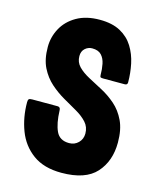

<svg xmlns="http://www.w3.org/2000/svg" viewBox="-109 -788 726 876"><g transform="rotate(15 254.0 -350.0)"><path d="M183 -263Q185 -202 201.5 -166Q218 -130 263 -130Q289 -130 306.5 -147.5Q324 -165 324 -191Q324 -222 304.5 -243.5Q285 -265 254.5 -282.5Q224 -300 190 -319.5Q156 -339 125.5 -366Q95 -393 75.5 -432Q56 -471 56 -529Q56 -576 78.5 -617.5Q101 -659 145.5 -684.5Q190 -710 254 -710Q313 -710 351.5 -689Q390 -668 412 -632.5Q434 -597 443 -554Q452 -511 452 -467Q452 -455 439 -455H339Q330 -455 326 -456.5Q322 -458 322 -467Q322 -495 317 -519.5Q312 -544 297.5 -559.5Q283 -575 254 -575Q235 -575 220.5 -562Q206 -549 206 -526Q206 -497 225.5 -477Q245 -457 276 -440.5Q307 -424 342 -405.5Q377 -387 408 -360Q439 -333 458.5 -292Q478 -251 478 -190Q478 -102 427.5 -46Q377 10 264 10Q181 10 129 -28Q77 -66 53.5 -128Q30 -190 30 -261Q30 -272 34 -275.5Q38 -279 50 -279H169Q183 -279 183 -263Z"/></g></svg>

Font: Railroad Gothic CC
Style: Bold
Weight: 700
Designer: indestructible type*
Foundry: Cowboy Collective
Version: Version 1.000